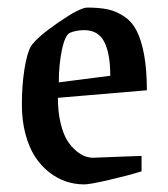

<svg xmlns="http://www.w3.org/2000/svg" viewBox="-20 -481 445 510"><path d="M204.1 8.8Q178.7 8.8 155.3 1Q131.8 -6.8 110.4 -23.7Q88.9 -40.5 73 -64.9Q57.1 -89.4 47.6 -125Q38.1 -160.6 38.1 -203.1Q38.1 -253.4 44.7 -295.9Q51.3 -338.4 62 -357.9Q77.6 -381.8 135 -421.4Q192.4 -460.9 211.9 -460.9Q243.7 -460.9 266.4 -456.1Q289.1 -451.2 309.8 -437.3Q330.6 -423.3 343 -399.2Q355.5 -375 362.8 -335.4Q370.1 -295.9 370.1 -241.2L133.8 -221.2Q133.8 -183.6 140.9 -154.3Q147.9 -125 158.4 -108.2Q168.9 -91.3 182.4 -80.3Q195.8 -69.3 206.5 -65.7Q217.3 -62 227.1 -62Q231.9 -62 283.4 -64.2Q335 -66.4 356 -66.9V-25.9Q319.8 -14.6 269 -2.9Q218.3 8.8 204.1 8.8ZM136.2 -262.2 272.9 -279.8Q272.9 -339.4 256.8 -370.1Q240.7 -400.9 204.1 -400.9Q182.6 -400.9 166 -394Q152.8 -388.2 144.5 -348.6Q136.2 -309.1 136.2 -262.2Z"/></svg>

Font: Grenze
Style: Regular
Weight: 400
Designer: Renata Polastri
Foundry: Omnibus-Type
Version: Version 1.002;PS 001.002;hotconv 1.0.88;makeotf.lib2.5.64775